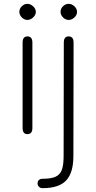

<svg xmlns="http://www.w3.org/2000/svg" viewBox="-20 -690 503 1002"><path d="M81 -628Q81 -645 94 -657.5Q107 -670 123 -670Q139 -670 153 -657Q167 -644 167 -628Q167 -612 153 -599Q139 -586 123 -586Q107 -586 94 -599Q81 -612 81 -628ZM296 -628Q296 -645 309 -657.5Q322 -670 338 -670Q355 -670 368.5 -657Q382 -644 382 -628Q382 -612 368.5 -599Q355 -586 338 -586Q322 -586 309 -599Q296 -612 296 -628ZM98 -22V-468Q98 -500 123 -500Q149 -500 149 -468V-22Q149 10 123 10Q98 10 98 -22ZM176 267Q176 256 183 249.5Q190 243 202 243Q246 243 269.5 232.5Q293 222 302.5 197Q312 172 312 124L313 -468Q313 -500 338 -500Q364 -500 364 -468L363 124Q363 212 325 252Q287 292 202 292Q191 292 183.5 285Q176 278 176 267Z"/></svg>

Font: Kodchasan ExtraLight
Style: Regular
Weight: 275
Version: Version 1.000; ttfautohint (v1.6)